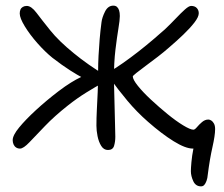

<svg xmlns="http://www.w3.org/2000/svg" viewBox="-20 -520 796 681"><path d="M693 141Q674 141 665.5 122.5Q657 104 657 87Q657 77 659 54.5Q661 32 666 7Q671 -18 680 -37L705 -20Q695 -7 685.5 0Q676 7 664 7Q638 7 596 -19Q554 -45 505 -88Q465 -123 432 -162.5Q399 -202 371 -241Q367 -246 365 -250Q363 -254 363 -258Q363 -260 364.5 -262.5Q366 -265 369 -266Q390 -278 417 -297Q444 -316 471.5 -337.5Q499 -359 523.5 -380Q548 -401 565 -416Q586 -436 604 -455Q622 -474 636 -486.5Q650 -499 658 -499Q671 -499 678 -491.5Q685 -484 685 -473Q685 -460 669.5 -440Q654 -420 630 -397Q606 -374 579 -351Q562 -336 540 -319Q518 -302 497.5 -287Q477 -272 464 -261.5Q451 -251 451 -249Q451 -238 469 -215.5Q487 -193 515.5 -166.5Q544 -140 574 -115.5Q604 -91 629.5 -75.5Q655 -60 666 -60Q671 -60 678.5 -69Q686 -78 696.5 -87Q707 -96 719 -96Q724 -96 729.5 -92.5Q735 -89 739 -81.5Q743 -74 743 -62Q743 -40 733.5 2Q724 44 717 99Q716 112 712.5 121.5Q709 131 704.5 136Q700 141 693 141ZM51 7Q43 7 37 3Q31 -1 28 -8Q25 -15 25 -23Q25 -40 48 -68Q71 -96 108 -130Q145 -164 187 -196Q212 -215 231.5 -227Q251 -239 265 -245.5Q279 -252 286 -256L300 -232Q293 -234 274.5 -243.5Q256 -253 228.5 -270.5Q201 -288 166 -315Q140 -336 113 -366.5Q86 -397 68 -426.5Q50 -456 50 -472Q50 -480 52.5 -486Q55 -492 61 -495.5Q67 -499 75 -499Q91 -499 109.5 -474.5Q128 -450 158.5 -412Q189 -374 242 -331Q265 -312 295.5 -290.5Q326 -269 348 -257L346 -227Q317 -211 285.5 -191.5Q254 -172 221 -146Q173 -108 139.5 -73Q106 -38 84.5 -15.5Q63 7 51 7ZM363 12Q348 12 339 -2.5Q330 -17 326 -37Q322 -57 322 -74Q322 -102 323.5 -130.5Q325 -159 326.5 -192.5Q328 -226 328 -267Q328 -294 329.5 -322.5Q331 -351 333.5 -381Q336 -411 340 -441Q342 -458 352.5 -479Q363 -500 382 -500Q390 -500 395 -495.5Q400 -491 402.5 -483Q405 -475 405 -463Q405 -449 400 -419Q395 -389 389.5 -344Q384 -299 384 -239Q384 -228 385 -200.5Q386 -173 386.5 -140.5Q387 -108 388 -79Q389 -50 389 -35Q389 -17 384.5 -2.5Q380 12 363 12Z"/></svg>

Font: Shantell Sans Light
Style: Regular
Weight: 300
Designer: Stephen Nixon, Anya Danilova, Shantell Martin
Foundry: Arrow Type
Version: Version 1.011;[c5ecc13dd]